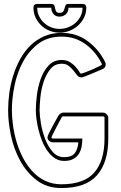

<svg xmlns="http://www.w3.org/2000/svg" viewBox="-20 -923 610 970"><path d="M239 -884H168Q168 -861 177.5 -841.5Q187 -822 202.5 -807.5Q218 -793 238.5 -785Q259 -777 281 -777Q303 -777 324 -785Q345 -793 361 -807Q377 -821 387 -841Q397 -861 397 -884H326Q326 -864 313 -851.5Q300 -839 280 -839Q261 -839 250 -852.5Q239 -866 239 -884ZM292 -738Q221 -738 173 -701.5Q125 -665 95.5 -609.5Q66 -554 53 -489Q40 -424 40 -366Q40 -329 46 -287Q52 -245 64.5 -203.5Q77 -162 97 -124Q117 -86 144.5 -56.5Q172 -27 208.5 -9.5Q245 8 290 8Q405 8 456.5 -51.5Q508 -111 508 -223V-328Q508 -335 500 -335H298Q295 -335 294.5 -334Q294 -333 292 -331Q290 -327 281.5 -311.5Q273 -296 264 -278.5Q255 -261 247.5 -246Q240 -231 240 -230Q240 -223 248 -223H396Q396 -199 391.5 -178.5Q387 -158 376.5 -143Q366 -128 348.5 -119Q331 -110 304 -110Q278 -110 257.5 -123.5Q237 -137 221 -159Q205 -181 193.5 -209Q182 -237 175 -265Q168 -293 164.5 -319.5Q161 -346 161 -366Q161 -396 166 -439Q171 -482 185 -522.5Q199 -563 225 -591.5Q251 -620 292 -620Q316 -620 333.5 -609Q351 -598 362 -585.5Q373 -573 379.5 -562Q386 -551 389 -551Q393 -551 410.5 -557.5Q428 -564 446.5 -572Q465 -580 480 -587.5Q495 -595 495 -597Q495 -598 494.5 -599Q494 -600 494 -601Q465 -661 412.5 -699.5Q360 -738 292 -738ZM292 -757Q366 -757 422.5 -715.5Q479 -674 511 -610Q514 -604 514 -598Q514 -590 510 -583.5Q506 -577 498 -574Q492 -571 476 -564.5Q460 -558 443 -550.5Q426 -543 410.5 -537.5Q395 -532 391 -532Q378 -532 369.5 -543Q361 -554 351 -566.5Q341 -579 327.5 -590Q314 -601 292 -601Q256 -601 234 -573.5Q212 -546 200 -508.5Q188 -471 184 -431Q180 -391 180 -366Q180 -341 186.5 -301Q193 -261 207.5 -222.5Q222 -184 245.5 -156.5Q269 -129 304 -129Q342 -129 357.5 -149Q373 -169 376 -204H248Q237 -204 228.5 -211Q220 -218 220 -229Q220 -235 227.5 -250.5Q235 -266 244.5 -283.5Q254 -301 263 -317Q272 -333 275 -339Q278 -344 285 -349Q292 -354 298 -354H500Q510 -354 518.5 -346Q527 -338 527 -328V-223Q527 -103 470.5 -38Q414 27 290 27Q217 27 166 -12Q115 -51 82.5 -110Q50 -169 35.5 -237.5Q21 -306 21 -366Q21 -407 27 -452Q33 -497 46.5 -540.5Q60 -584 81.5 -623.5Q103 -663 133 -692.5Q163 -722 202.5 -739.5Q242 -757 292 -757ZM280 -858Q295 -858 299.5 -865Q304 -872 306 -880.5Q308 -889 311 -896Q314 -903 326 -903H397Q416 -903 416 -884Q416 -857 404.5 -834Q393 -811 374.5 -794Q356 -777 331.5 -767.5Q307 -758 281 -758Q255 -758 231 -767.5Q207 -777 189 -794Q171 -811 160 -834Q149 -857 149 -884Q149 -903 168 -903H239Q251 -903 254 -896Q257 -889 258.5 -880.5Q260 -872 264 -865Q268 -858 280 -858Z"/></svg>

Font: RonaldsonGothicLicht
Style: Regular
Weight: 400
Designer: Mr. Robertson for MacKellar, Smiths & Jordan Co. Philadelphia
Foundry: CAT-Fonts Peter Wiegel
Version: 1.000